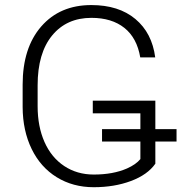

<svg xmlns="http://www.w3.org/2000/svg" viewBox="-20 -741 728 770"><path d="M603 -223.1H688V-173.3H603V-84.5Q571.8 -40 505.1 -15.1Q438.5 9.8 356 9.8Q272.5 9.8 207.5 -30.3Q142.6 -70.3 106.9 -143.6Q71.3 -216.8 70.8 -311.5V-401.4Q70.8 -549.3 145.5 -635Q220.2 -720.7 346.2 -720.7Q456.1 -720.7 522.9 -664.8Q589.8 -608.9 602.5 -510.7H542.5Q529.3 -588.9 478.8 -629.2Q428.2 -669.4 346.7 -669.4Q247.1 -669.4 189 -598.6Q130.9 -527.8 130.9 -398.9V-314.9Q130.9 -233.9 158.4 -171.6Q186 -109.4 237.5 -75.2Q289.1 -41 356 -41Q433.6 -41 489.3 -65.4Q525.4 -81.5 543 -103V-173.3H389.2V-223.1H543V-286.6H352.1V-337.4H603Z"/></svg>

Font: Roboto Light
Style: Regular
Weight: 300
Designer: Google
Version: Version 2.134; 2016; ttfautohint (v1.6)